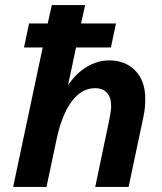

<svg xmlns="http://www.w3.org/2000/svg" viewBox="-20 -740 640 760"><path d="M32 0 149 -552H75L95 -647H169L185 -720H317L301 -647H439L419 -552H281L249 -402Q280 -449 323 -475Q366 -501 413 -501Q476 -501 515.5 -460.5Q555 -420 555 -349Q555 -333 553.5 -315Q552 -297 547 -274L489 0H357L413 -268Q416 -284 418 -297Q420 -310 420 -320Q420 -354 403.5 -372.5Q387 -391 356 -391Q303 -391 263.5 -338Q224 -285 203 -184L164 0Z"/></svg>

Font: Wix Madefor Text
Style: Bold Italic
Weight: 700
Italic angle: -12°
Designer: Dalton Maag Ltd
Foundry: Dalton Maag Ltd
Version: Version 3.100